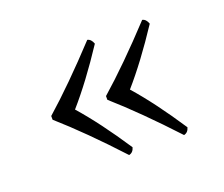

<svg xmlns="http://www.w3.org/2000/svg" viewBox="-74 -511 691 592"><g transform="rotate(-20 271.5 -215.0)"><path d="M149.9 -214.8Q210 -283.2 276.9 -384.8Q271 -401.4 258.8 -403.8Q156.2 -293.5 74.2 -221.2V-209Q158.2 -134.8 258.8 -25.9Q272.5 -28.8 276.9 -44.9Q209 -147.9 149.9 -214.8ZM330.1 -214.8Q390.1 -283.2 457 -384.8Q451.2 -401.4 439 -403.8Q336.4 -293.5 253.9 -221.2V-209Q337.9 -134.8 439 -25.9Q452.6 -28.8 457 -44.9Q389.2 -147.9 330.1 -214.8Z"/></g></svg>

Font: Linux Libertine Display O
Style: Regular
Weight: 400
Designer: Philipp H. Poll
Foundry: Philipp H. Poll
Version: Version 5.0.9